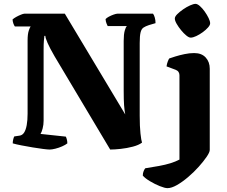

<svg xmlns="http://www.w3.org/2000/svg" viewBox="-20 -775 1178 995"><path d="M237 0Q228 0 204 -3Q180 -6 150 -11Q120 -16 91.5 -21.5Q63 -27 46 -32Q46 -42 48.5 -52.5Q51 -63 54 -68L81 -72Q96 -74 105 -88Q114 -102 118.5 -127Q123 -152 123 -186V-565Q123 -598 129 -616Q135 -634 139 -638H57Q53 -643 49.5 -652.5Q46 -662 45 -674Q51 -680 63.5 -687Q76 -694 88.5 -699Q101 -704 106 -704H316L629 -182Q625 -203 623 -229.5Q621 -256 621 -307V-563Q621 -597 626.5 -616.5Q632 -636 638 -640H538Q536 -644 532 -653.5Q528 -663 527 -676Q532 -682 544 -688.5Q556 -695 569 -699.5Q582 -704 588 -704H773Q778 -698 782 -684.5Q786 -671 786 -655L752 -645Q734 -639 723.5 -632Q713 -625 708.5 -607Q704 -589 704 -552V-175Q704 -119 708 -83Q712 -47 716 -36Q699 -23 668.5 -15Q638 -7 606 -3.5Q574 0 551 0L263 -483Q238 -526 226.5 -552.5Q215 -579 215 -589H210Q209 -582 207.5 -565Q206 -548 206 -517V-149Q206 -129 201 -109.5Q196 -90 190 -81L321 -67Q323 -64 326 -54Q329 -44 329 -32Q319 -24 302 -16.5Q285 -9 267 -4.5Q249 0 237 0ZM848 200Q834 200 808 189.5Q782 179 757 164Q732 149 720 135Q720 122 724.5 111.5Q729 101 733 97Q772 91 804.5 85Q837 79 863 71Q889 63 910 52V-385Q910 -394 905.5 -401.5Q901 -409 891 -413L843 -431Q845 -445 849.5 -456.5Q854 -468 857 -472Q868 -476 889 -482.5Q910 -489 936 -494.5Q962 -500 986 -500Q1025 -500 1046 -477Q1067 -454 1067 -419V2Q1067 14 1051 37.5Q1035 61 1010 89Q985 117 955 142.5Q925 168 897 184Q869 200 848 200ZM968 -580Q959 -580 945.5 -591Q932 -602 918.5 -618.5Q905 -635 895.5 -651.5Q886 -668 886 -679Q886 -689 898.5 -701.5Q911 -714 929 -726.5Q947 -739 965 -747Q983 -755 993 -755Q1003 -755 1016 -743.5Q1029 -732 1041 -715Q1053 -698 1061 -681.5Q1069 -665 1069 -654Q1069 -645 1058 -632.5Q1047 -620 1030.5 -608Q1014 -596 997 -588Q980 -580 968 -580Z"/></svg>

Font: Texturina Medium 12pt ExtraBold
Style: Regular
Weight: 800
Version: Version 1.002